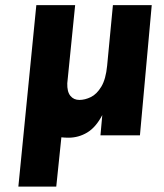

<svg xmlns="http://www.w3.org/2000/svg" viewBox="-20 -516 627 732"><path d="M50 195.5 118.5 -496.5H266.5L236.5 -198.5Q235.5 -166.5 248.2 -150.8Q261 -135 282.5 -135Q304 -135 326.5 -146Q349 -157 366.2 -185.5Q383.5 -214 388.5 -266L410.5 -496.5H558.5L513.5 0H363L370 -77.5Q345.5 -30.5 312.5 -10.8Q279.5 9 241 9Q227 9 214 7.5L194.5 195.5Z"/></svg>

Font: Karla ExtraBold
Style: Italic
Weight: 800
Italic angle: -8°
Designer: Jonathan Pinhorn
Version: Version 2.004;gftools[0.9.33]